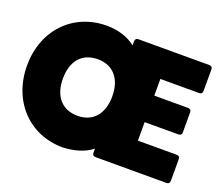

<svg xmlns="http://www.w3.org/2000/svg" viewBox="-120 -894 1248 1082"><g transform="rotate(20 504.0 -353.0)"><path d="M734 -539H966C979 -539 986 -546 986 -559V-687C986 -700 979 -707 966 -707H542C529 -707 522 -700 522 -687V-663C477 -700 413 -718 349 -718C149 -718 2 -568 2 -354C2 -139 149 12 349 12C413 9 477 -7 522 -44V-20C522 -7 529 0 542 0H966C979 0 986 -7 986 -20V-149C986 -162 979 -169 966 -169H734V-280H936C949 -280 956 -287 956 -300V-419C956 -432 949 -439 936 -439H734ZM217 -354C217 -457 270 -523 366 -523C459 -523 513 -457 513 -354C513 -250 459 -184 366 -184C270 -184 217 -250 217 -354Z"/></g></svg>

Font: Malmofest Black-Rounded
Style: Regular
Weight: 800
Designer: Jonny Pinhorn (Poppins), Kolossal
Version: Version 1.004;Glyphs 3.1.2 (3151)